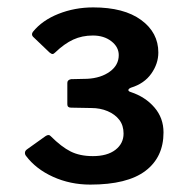

<svg xmlns="http://www.w3.org/2000/svg" viewBox="-20 -877 507 519"><path d="M69 -778Q64 -784 69 -791Q94 -822 138 -839.5Q182 -857 232 -857Q315 -857 361.5 -823Q408 -789 408 -735Q408 -705 389 -678Q370 -651 334 -640Q327 -637 327 -633.5Q327 -630 334 -628Q373 -615 397.5 -586.5Q422 -558 422 -519Q422 -452 373 -415Q324 -378 224 -378Q170 -378 123.5 -399Q77 -420 50 -456Q47 -460 47.5 -465Q48 -470 54 -474L103 -509Q112 -515 117 -509Q146 -480 171 -467.5Q196 -455 231 -455Q270 -455 292 -472Q314 -489 314 -516Q314 -538 302.5 -553Q291 -568 271 -576.5Q251 -585 227 -585L172 -586Q162 -586 162 -595V-653Q162 -661 172 -663L216 -664Q253 -666 277 -683.5Q301 -701 301 -728Q301 -750 281 -765.5Q261 -781 231 -781Q202 -781 178 -770Q154 -759 129 -735Q125 -731 122 -731Q119 -731 114 -735L69 -778Z"/></svg>

Font: Libre Franklin Thin
Style: Bold
Weight: 700
Version: Version 3.000